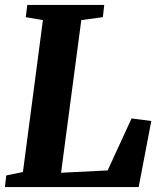

<svg xmlns="http://www.w3.org/2000/svg" viewBox="-20 -763 655 783"><path d="M0 0 5.5 -47.5 73.5 -61.5 155 -681 85 -693 91.5 -743H405L399.5 -693L311.5 -681L229 -58.5L419 -68L516.5 -280L597 -269.5L545.5 0Z"/></svg>

Font: Merriweather 24pt ExtraBold
Style: Italic
Weight: 800
Italic angle: -7.8°
Version: Version 2.101